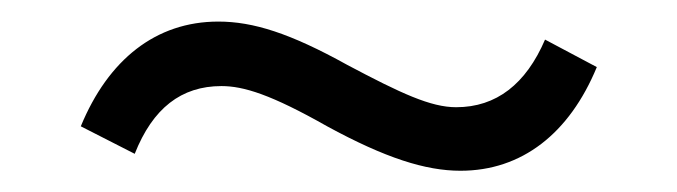

<svg xmlns="http://www.w3.org/2000/svg" viewBox="-20 -371 628 178"><path d="M406.9 -212.7C463.7 -212.7 507.8 -247.1 533.3 -308.8L485.3 -334.3C467.6 -293.1 440.2 -271.6 402.9 -271.6C379.4 -271.6 352 -284.3 302 -310.8C249 -340.2 214.7 -351 182.4 -351C124.5 -351 80.4 -315.7 54.9 -253.9L104.9 -228.4C121.6 -270.6 148 -291.2 185.3 -291.2C205.9 -291.2 231.4 -283.3 283.3 -253.9C337.3 -224.5 374.5 -212.7 406.9 -212.7Z"/></svg>

Font: LL Pando Sans
Style: Regular
Weight: 400
Designer: Joshua Smith
Foundry: Joshua Smith
Version: Version 1.000;Glyphs 3.2.1 (3258)